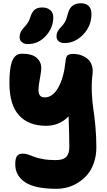

<svg xmlns="http://www.w3.org/2000/svg" viewBox="-20 -905 663 1186"><path d="M378.9 -639.2Q354.5 -639.2 341.8 -650.6Q329.1 -662.1 329.1 -680.2Q329.1 -697.3 336.2 -710.9Q343.3 -724.6 359.9 -741.2Q371.6 -752.9 379.6 -767.3Q387.7 -781.7 391.1 -792.5Q394.5 -803.2 400.9 -826.2Q417.5 -884.8 480 -884.8Q511.2 -884.8 528.1 -867.9Q544.9 -851.1 544.9 -817.9Q544.9 -745.6 494.6 -692.4Q444.3 -639.2 378.9 -639.2ZM152.8 -632.8Q128.4 -632.8 114.3 -645.3Q100.1 -657.7 101.1 -678.2Q102.1 -694.8 107.9 -707.3Q113.8 -719.7 127.9 -734.9Q144.5 -752.9 153.1 -766.6Q161.6 -780.3 168 -800.8Q178.2 -833 195.3 -845.9Q212.4 -858.9 240.2 -858.9Q272.5 -858.9 291.5 -841.8Q310.5 -824.7 309.1 -792Q306.6 -729.5 261.2 -681.2Q215.8 -632.8 152.8 -632.8ZM329.1 261.2Q195.3 261.2 134.8 220.5Q74.2 179.7 74.2 109.9Q74.2 73.7 85 58.8Q95.7 43.9 121.1 43.9Q137.2 43.9 156.2 50.3Q175.3 56.6 192.6 64Q210 71.3 244.6 77.6Q279.3 84 323.2 84Q370.6 84 389.4 63.7Q408.2 43.5 408.2 4.9Q408.2 -57.6 403.8 -186Q345.7 -127.9 266.1 -127.9Q156.2 -127.9 97.2 -192.9Q38.1 -257.8 38.1 -393.1Q38.1 -437 42 -469.5Q45.9 -502 52.7 -521.7Q59.6 -541.5 69.8 -553.2Q80.1 -564.9 91.1 -569.1Q102.1 -573.2 116.2 -573.2Q178.2 -573.2 206.5 -547.9Q234.9 -522.5 234.9 -484.9Q234.9 -469.2 230.2 -441.9Q225.6 -414.6 221.9 -392.6Q218.3 -370.6 217.8 -349.1Q217.3 -327.6 226.6 -315.4Q235.8 -303.2 255.9 -303.2Q306.6 -303.2 341.1 -366.2Q375.5 -429.2 384.8 -527.8Q387.7 -555.2 397.7 -563.5Q407.7 -571.8 434.1 -571.8Q449.2 -571.8 464.8 -568.6Q480.5 -565.4 497.6 -556.9Q514.6 -548.3 527.6 -535.2Q540.5 -522 547.6 -500Q554.7 -478 551.8 -450.2Q544.4 -390.1 547.4 -329.6Q550.3 -269 556.4 -232.4Q562.5 -195.8 568.8 -130.4Q575.2 -64.9 575.2 4.9Q575.2 57.1 560.1 100.6Q544.9 144 520.3 173.1Q495.6 202.1 463.1 222.7Q430.7 243.2 397 252.2Q363.3 261.2 329.1 261.2Z"/></svg>

Font: Shantell Sans Irregular
Style: Regular
Weight: 800
Designer: Stephen Nixon, Anya Danilova, Shantell Martin
Foundry: Arrow Type
Version: Version 1.006;[9816181b4]